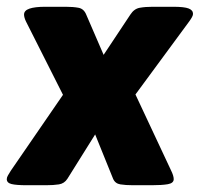

<svg xmlns="http://www.w3.org/2000/svg" viewBox="-53 -545 590 567"><path d="M26 2Q-5 2 -19 -1.5Q-33 -5 -33 -16Q-33 -21 -29.5 -27Q-26 -33 -21 -41L133 -265L24 -481Q21 -487 19.5 -492.5Q18 -498 18 -502Q18 -514 34 -519.5Q50 -525 81 -525H141Q163 -525 179 -522Q195 -519 202 -501L253 -383L332 -502Q343 -519 359.5 -522Q376 -525 398 -525H459Q491 -525 504 -520Q517 -515 517 -504Q517 -500 514 -494.5Q511 -489 506 -482L347 -266L452 -42Q456 -34 458 -27.5Q460 -21 460 -16Q460 -4 442.5 -1Q425 2 395 2H340Q318 2 302.5 -0.5Q287 -3 281 -17L228 -148L146 -17Q137 -3 121 -0.5Q105 2 83 2Z"/></svg>

Font: Asap Black
Style: Italic
Weight: 900
Italic angle: -6°
Designer: Pablo Cosgaya
Foundry: Omnibus-Type
Version: Version 3.001